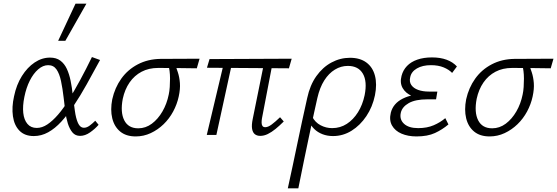

<svg xmlns="http://www.w3.org/2000/svg" viewBox="-20 -731 3018 1040"><path d="M163 6Q114 6 85.5 -23Q57 -52 50 -101.5Q43 -151 56 -209Q69 -272 98.5 -319Q128 -366 167.5 -392.5Q207 -419 251 -419Q285 -419 307 -402.5Q329 -386 342 -358Q355 -330 362.5 -293.5Q370 -257 374 -217Q380 -172 385.5 -131Q391 -90 402.5 -64.5Q414 -39 435 -39Q450 -39 465.5 -50.5Q481 -62 496 -77L514 -55Q495 -33 468 -14Q441 5 414 5Q388 5 372.5 -13.5Q357 -32 347.5 -62Q338 -92 333.5 -128.5Q329 -165 325 -200Q319 -252 310.5 -292Q302 -332 286 -355Q270 -378 241 -378Q213 -378 187 -355.5Q161 -333 141.5 -294.5Q122 -256 112 -206Q102 -157 106 -119.5Q110 -82 128.5 -60Q147 -38 179 -38Q208 -38 236.5 -57Q265 -76 294.5 -110Q324 -144 353.5 -192Q383 -240 414.5 -298Q446 -356 478 -422L522 -406Q484 -336 449.5 -274Q415 -212 380.5 -160.5Q346 -109 312 -72Q278 -35 241 -14.5Q204 6 163 6ZM295 -510 389 -711H448L334 -510Z M715 8Q663 8 631 -18.5Q599 -45 588 -90.5Q577 -136 588 -193Q602 -256 637 -305Q672 -354 726.5 -382.5Q781 -411 849 -412L1061 -413L1046 -361Q985 -362 931 -362.5Q877 -363 837 -363Q786 -363 747 -342.5Q708 -322 682 -284.5Q656 -247 645 -196Q631 -123 653 -79.5Q675 -36 729 -36Q769 -36 802.5 -61Q836 -86 860 -127.5Q884 -169 894 -219Q898 -237 899.5 -260Q901 -283 901 -305Q901 -327 898.5 -346.5Q896 -366 892 -378L927 -387Q935 -365 943.5 -339Q952 -313 954.5 -281Q957 -249 948 -208Q939 -166 918 -127Q897 -88 866 -58Q835 -28 796.5 -10Q758 8 715 8Z M1390 5Q1372 5 1360.5 -4Q1349 -13 1345.5 -33Q1342 -53 1349 -87L1414 -408H1460L1399 -90Q1397 -78 1397 -67Q1397 -56 1401.5 -49Q1406 -42 1417 -42Q1432 -42 1451.5 -56.5Q1471 -71 1497 -96L1517 -73Q1494 -50 1472.5 -32.5Q1451 -15 1430.5 -5Q1410 5 1390 5ZM1100 0 1197 -408H1241L1152 0ZM1545 -361 1101 -364 1115 -411 1560 -413Z M1539 289Q1553 226 1565.5 166.5Q1578 107 1590.5 47.5Q1603 -12 1616 -73Q1629 -134 1644 -200Q1659 -270 1693.5 -318.5Q1728 -367 1775.5 -392.5Q1823 -418 1876 -418Q1930 -418 1964.5 -392.5Q1999 -367 2011 -321Q2023 -275 2011 -215Q1998 -152 1964.5 -102Q1931 -52 1884.5 -23Q1838 6 1784 6Q1753 6 1727 -4Q1701 -14 1682.5 -32Q1664 -50 1654 -73L1671 -99Q1687 -68 1716.5 -52.5Q1746 -37 1779 -37Q1823 -37 1858.5 -60Q1894 -83 1919 -123Q1944 -163 1955 -215Q1970 -290 1945.5 -332Q1921 -374 1864 -374Q1827 -374 1794 -354Q1761 -334 1736.5 -295.5Q1712 -257 1699 -200Q1689 -155 1681.5 -121.5Q1674 -88 1667 -54Q1660 -20 1650.5 24Q1641 68 1628 131.5Q1615 195 1596 289Z M2236 8Q2190 8 2155 -7Q2120 -22 2103.5 -51Q2087 -80 2097 -121Q2110 -171 2162 -197Q2214 -223 2296 -223L2293 -196Q2246 -196 2211.5 -211Q2177 -226 2161 -254Q2145 -282 2155 -320Q2163 -351 2184.5 -373.5Q2206 -396 2240.5 -408Q2275 -420 2320 -420Q2365 -420 2399 -407.5Q2433 -395 2455 -371L2429 -336Q2412 -354 2383 -366Q2354 -378 2314 -378Q2269 -378 2238.5 -360.5Q2208 -343 2202 -313Q2196 -288 2208 -270.5Q2220 -253 2245 -244Q2270 -235 2303 -235H2349L2342 -193H2296Q2230 -193 2194 -172.5Q2158 -152 2151 -120Q2143 -84 2168.5 -60.5Q2194 -37 2245 -37Q2293 -37 2329 -52.5Q2365 -68 2392 -91L2409 -57Q2376 -29 2336 -10.5Q2296 8 2236 8Z M2632 8Q2580 8 2548 -18.5Q2516 -45 2505 -90.5Q2494 -136 2505 -193Q2519 -256 2554 -305Q2589 -354 2643.5 -382.5Q2698 -411 2766 -412L2978 -413L2963 -361Q2902 -362 2848 -362.5Q2794 -363 2754 -363Q2703 -363 2664 -342.5Q2625 -322 2599 -284.5Q2573 -247 2562 -196Q2548 -123 2570 -79.5Q2592 -36 2646 -36Q2686 -36 2719.5 -61Q2753 -86 2777 -127.5Q2801 -169 2811 -219Q2815 -237 2816.5 -260Q2818 -283 2818 -305Q2818 -327 2815.5 -346.5Q2813 -366 2809 -378L2844 -387Q2852 -365 2860.5 -339Q2869 -313 2871.5 -281Q2874 -249 2865 -208Q2856 -166 2835 -127Q2814 -88 2783 -58Q2752 -28 2713.5 -10Q2675 8 2632 8Z"/></svg>

Font: Ysabeau Office Light
Style: Italic
Weight: 300
Italic angle: -12°
Designer: Christian Thalmann (Catharsis Fonts)
Version: Version 2.001;gftools[0.9.30]; featfreeze: tnum,lnum,ss02